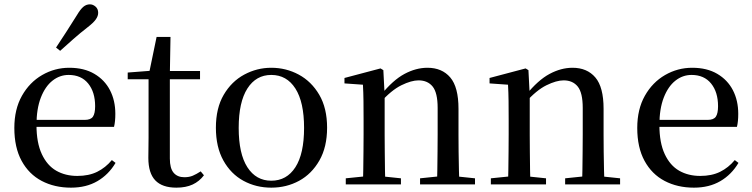

<svg xmlns="http://www.w3.org/2000/svg" viewBox="-20 -849 3462 884"><path d="M307 15Q231 15 172 -16Q113 -47 79.5 -108.5Q46 -170 46 -260Q46 -346 81 -408Q116 -470 174 -503.5Q232 -537 299 -537Q367 -537 414.5 -509Q462 -481 486.5 -433.5Q511 -386 511 -325Q511 -289 505 -265H90V-297H370Q398 -297 408 -312Q418 -327 418 -360Q418 -425 386 -464.5Q354 -504 296 -504Q255 -504 221.5 -477.5Q188 -451 168 -399.5Q148 -348 148 -273Q148 -192 172.5 -139.5Q197 -87 239 -63Q281 -39 336 -39Q389 -39 427.5 -58Q466 -77 495 -112L512 -99Q480 -45 428.5 -15Q377 15 307 15ZM238 -630Q261 -665 284.5 -701Q308 -737 334 -779Q350 -806 363.5 -817.5Q377 -829 394 -829Q408 -829 420 -818.5Q432 -808 432 -790Q432 -775 421 -759.5Q410 -744 384 -724Q348 -696 317.5 -669Q287 -642 257 -615Z M713 -484V-522H901V-484ZM792 15Q727 15 695 -18.5Q663 -52 663 -122Q663 -147 663.5 -167Q664 -187 664 -215V-484H568V-515L685 -524L666 -510L701 -679H765L762 -506V-495V-119Q762 -74 779.5 -53.5Q797 -33 829 -33Q851 -33 867.5 -40Q884 -47 904 -60L919 -42Q898 -14 867 0.5Q836 15 792 15Z M1229 15Q1159 15 1101 -16.5Q1043 -48 1008.5 -110Q974 -172 974 -261Q974 -351 1010 -412.5Q1046 -474 1104.5 -505.5Q1163 -537 1229 -537Q1297 -537 1355.5 -505.5Q1414 -474 1450 -412.5Q1486 -351 1486 -261Q1486 -172 1450.5 -110Q1415 -48 1357 -16.5Q1299 15 1229 15ZM1229 -17Q1300 -17 1340 -79Q1380 -141 1380 -260Q1380 -379 1340 -441.5Q1300 -504 1229 -504Q1159 -504 1119 -441.5Q1079 -379 1079 -260Q1079 -141 1119 -79Q1159 -17 1229 -17Z M1572 0V-28L1680 -39H1721L1826 -28V0ZM1651 0Q1652 -25 1652.5 -66Q1653 -107 1653.5 -152Q1654 -197 1654 -230V-295Q1654 -346 1653.5 -384.5Q1653 -423 1651 -459L1566 -465V-490L1732 -534L1745 -526L1751 -410V-409V-230Q1751 -197 1751.5 -152Q1752 -107 1752.5 -66Q1753 -25 1754 0ZM1914 0V-28L2020 -39H2062L2167 -28V0ZM1992 0Q1993 -25 1993.5 -65.5Q1994 -106 1994.5 -151Q1995 -196 1995 -230V-352Q1995 -422 1972 -450.5Q1949 -479 1907 -479Q1874 -479 1828 -456.5Q1782 -434 1730 -376L1723 -412H1734Q1789 -480 1842 -508.5Q1895 -537 1948 -537Q2015 -537 2053 -492.5Q2091 -448 2091 -348V-230Q2091 -196 2091.5 -151Q2092 -106 2093 -65.5Q2094 -25 2095 0Z M2240 0V-28L2348 -39H2389L2494 -28V0ZM2319 0Q2320 -25 2320.5 -66Q2321 -107 2321.5 -152Q2322 -197 2322 -230V-295Q2322 -346 2321.5 -384.5Q2321 -423 2319 -459L2234 -465V-490L2400 -534L2413 -526L2419 -410V-409V-230Q2419 -197 2419.5 -152Q2420 -107 2420.5 -66Q2421 -25 2422 0ZM2582 0V-28L2688 -39H2730L2835 -28V0ZM2660 0Q2661 -25 2661.5 -65.5Q2662 -106 2662.5 -151Q2663 -196 2663 -230V-352Q2663 -422 2640 -450.5Q2617 -479 2575 -479Q2542 -479 2496 -456.5Q2450 -434 2398 -376L2391 -412H2402Q2457 -480 2510 -508.5Q2563 -537 2616 -537Q2683 -537 2721 -492.5Q2759 -448 2759 -348V-230Q2759 -196 2759.5 -151Q2760 -106 2761 -65.5Q2762 -25 2763 0Z M3175 15Q3099 15 3040 -16Q2981 -47 2947.5 -108.5Q2914 -170 2914 -260Q2914 -346 2949 -408Q2984 -470 3042 -503.5Q3100 -537 3167 -537Q3235 -537 3282.5 -509Q3330 -481 3354.5 -433.5Q3379 -386 3379 -325Q3379 -289 3373 -265H2958V-297H3238Q3266 -297 3276 -312Q3286 -327 3286 -360Q3286 -425 3254 -464.5Q3222 -504 3164 -504Q3123 -504 3089.5 -477.5Q3056 -451 3036 -399.5Q3016 -348 3016 -273Q3016 -192 3040.5 -139.5Q3065 -87 3107 -63Q3149 -39 3204 -39Q3257 -39 3295.5 -58Q3334 -77 3363 -112L3380 -99Q3348 -45 3296.5 -15Q3245 15 3175 15Z"/></svg>

Font: Noto Serif SC ExtraLight Medium
Style: Regular
Weight: 500
Version: Version 2.002-H1;hotconv 1.1.0;makeotfexe 2.6.0